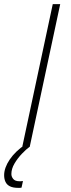

<svg xmlns="http://www.w3.org/2000/svg" viewBox="-38 -708 342 928"><path d="M70 0 217 -688H253L106 0ZM50 200Q25 200 10 192.5Q-5 185 -11.5 171Q-18 157 -18 139Q-18 103 9 63Q36 23 85 -10L107 0Q89 13 68 35Q47 57 32 82.5Q17 108 17 133Q17 146 26 157Q35 168 56 168Q59 168 62.5 168Q66 168 73 167L66 199Q61 200 58 200Q55 200 50 200Z"/></svg>

Font: Saira SemiExpanded Thin
Style: Italic
Weight: 250
Width: 6
Italic angle: -12°
Designer: Hector Gatti with collaboration of the Omnibus-Type team
Foundry: Omnibus-Type
Version: Version 1.101